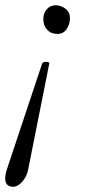

<svg xmlns="http://www.w3.org/2000/svg" viewBox="-84 -445 326 736"><path d="M136.2 -314.9Q111.8 -314.9 96.9 -330.8Q82 -346.7 82 -371.1Q82 -395 95.7 -409.9Q109.4 -424.8 128.9 -424.8Q149.9 -424.8 167 -411.6Q184.1 -398.4 184.1 -376Q184.1 -351.6 171.4 -333.3Q158.7 -314.9 136.2 -314.9ZM-33.2 271Q-64 271 -64 238.8Q-64 223.1 -56.2 200.2L77.1 -200.2Q80.1 -208 91.8 -208Q104 -208 105 -202.1L23.9 205.1Q18.6 232.9 1 252Q-16.6 271 -33.2 271Z"/></svg>

Font: Junicode SmCond Light
Style: Italic
Weight: 300
Width: 4
Italic angle: -11°
Designer: Peter S. Baker
Version: Version 2.206